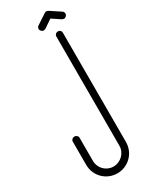

<svg xmlns="http://www.w3.org/2000/svg" viewBox="-331 -1409 1161 1473"><g transform="rotate(-30 249.0 -673.0)"><path d="M378 -1348C372 -1348 366 -1344 362 -1342L274 -1284C266 -1280 260 -1270 260 -1260C260 -1244 274 -1230 290 -1230C296 -1230 304 -1234 308 -1236L378 -1284L450 -1236C454 -1234 462 -1230 468 -1230C484 -1230 498 -1244 498 -1260C498 -1268 492 -1280 484 -1284L396 -1342C392 -1344 384 -1348 378 -1348ZM379 -1170C363 -1170 349 -1158 349 -1142V-174C349 -110 295 -58 231 -58C167 -58 115 -110 115 -174V-380C115 -396 101 -408 85 -408C69 -408 55 -396 55 -380V-174C55 -76 133 2 231 2C329 2 407 -76 407 -174V-1142C407 -1158 395 -1170 379 -1170Z"/></g></svg>

Font: bauhaus_2017
Style: _regular
Weight: 400
Version: Version 1.0